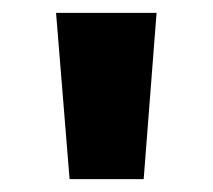

<svg xmlns="http://www.w3.org/2000/svg" viewBox="-20 -886 331 298"><path d="M88 -608 67 -866H223L203 -608Z"/></svg>

Font: Noto Sans Telugu UI Condensed ExtraBold
Style: Regular
Weight: 800
Width: 3
Designer: Jelle Bosma - Monotype Design Team
Foundry: Monotype Imaging Inc.
Version: Version 2.006; ttfautohint (v1.8.4.7-5d5b)